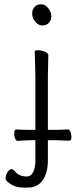

<svg xmlns="http://www.w3.org/2000/svg" viewBox="-20 -713 351 890"><path d="M143 -613Q129 -631 129 -649.5Q129 -668 140 -680.5Q151 -693 170.5 -693Q190 -693 204 -674.5Q218 -656 218 -637.5Q218 -619 206.5 -607Q195 -595 176 -595Q157 -595 143 -613ZM57 -113Q87 -111 116 -111H144V-364L141 -475Q141 -480 156 -480Q171 -480 187.5 -473.5Q204 -467 204 -457L202 -364V-111H245Q257 -111 295 -113H296Q301 -113 306 -103Q311 -93 311 -77Q311 -61 301 -61Q279 -61 245 -63H202V30Q202 103 165 137Q144 157 101.5 157Q59 157 39 146Q6 128 6 113.5Q6 99 15 85Q24 71 32.5 71Q41 71 50 82Q68 105 104 105Q124 105 134 84Q144 63 144 31V-63H116L92 -62L62 -60H61Q55 -60 50.5 -70.5Q46 -81 46 -97Q46 -113 57 -113ZM50 82Z"/></svg>

Font: LXGW WenKai Lite Light
Style: Regular
Weight: 300
Designer: LXGW / Fontworks Inc.
Foundry: LXGW / Fontworks Inc.
Version: Version 1.511; March 25, 2025